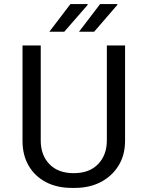

<svg xmlns="http://www.w3.org/2000/svg" viewBox="-20 -908 721 938"><path d="M331 10Q258 10 204 -18.5Q150 -47 120 -98.5Q90 -150 90 -220V-686H179V-222Q179 -150 221.5 -106Q264 -62 340 -62Q417 -62 459.5 -106.5Q502 -151 502 -222V-686H591V-220Q591 -151 559.5 -99.5Q528 -48 473 -19Q418 10 346 10ZM366 -753 469 -888H553L554 -885L440 -753ZM221 -753 324 -888H407L409 -885L294 -753Z"/></svg>

Font: Chivo Medium Light
Style: Regular
Weight: 300
Version: Version 2.002